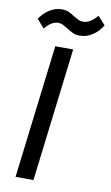

<svg xmlns="http://www.w3.org/2000/svg" viewBox="-98 -943 571 992"><g transform="rotate(10 187.5 -447.0)"><path d="M68 -780 29 -824Q48 -854 79 -874Q110 -894 143 -894Q164 -894 178.5 -888Q193 -882 212 -869Q229 -859 239 -854.5Q249 -850 263 -850Q298 -850 336 -894L375 -851Q356 -817 324 -796.5Q292 -776 259 -776Q237 -776 222.5 -782.5Q208 -789 189 -801Q172 -811 162 -816.5Q152 -822 137 -822Q102 -822 68 -780ZM143 -700H237L152 0H58Z"/></g></svg>

Font: Haskoy Medium
Style: Italic
Weight: 500
Designer: Ertekin Erdin
Foundry: Ertekin Erdin
Version: Version 2.000; ttfautohint (v1.8.4.7-5d5b)